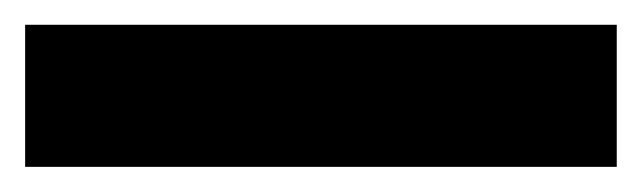

<svg xmlns="http://www.w3.org/2000/svg" viewBox="-21 -20 518 155"><path d="M476.9 0H-0.7V114.7H476.9Z"/></svg>

Font: Magic Ui Pro
Style: Bold
Weight: 700
Designer: Stefan Endress, Andreas Faust
Version: Version 1.000;FEAKit 1.0